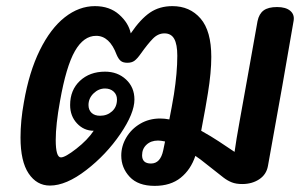

<svg xmlns="http://www.w3.org/2000/svg" viewBox="-20 -601 1004 627"><path d="M939 -534 902 -321 855 -59Q850 -31 826.5 -15.5Q803 0 771 0Q751 0 737 -5.5Q723 -11 710 -21L635 -80L618 -92Q603 -47 570 -20.5Q537 6 485 6Q431 6 403.5 -23.5Q376 -53 376 -93Q376 -124 392.5 -152Q409 -180 438 -197Q467 -214 503 -214Q518 -214 533 -211Q541 -251 548 -293Q559 -364 559 -419Q559 -456 549 -474Q539 -492 517 -492Q496 -492 479 -474.5Q462 -457 440 -426Q428 -409 419 -402.5Q410 -396 396 -396Q382 -396 374.5 -402Q367 -408 361 -422Q338 -484 294 -484Q253 -484 224.5 -434Q196 -384 176 -271Q162 -194 162 -144Q162 -87 179 -87Q193 -87 229.5 -115.5Q266 -144 286 -174Q254 -174 231.5 -198Q209 -222 209 -258Q209 -307 241 -337Q273 -367 323 -367Q364 -367 391.5 -341.5Q419 -316 419 -276Q419 -231 373 -163.5Q327 -96 261.5 -45.5Q196 5 143 5Q100 5 73.5 -34.5Q47 -74 47 -152Q47 -207 58 -267Q75 -366 110 -437Q145 -508 191.5 -544.5Q238 -581 290 -581Q338 -581 369 -553.5Q400 -526 407 -492Q439 -539 470 -560Q501 -581 543 -581Q600 -581 635 -540.5Q670 -500 670 -415Q670 -365 659 -297Q653 -258 637 -174Q671 -155 695 -139L746 -105Q751 -142 763 -208L788 -347L821 -532Q826 -556 841 -567Q856 -578 885 -578Q913 -578 927.5 -566Q942 -554 939 -534ZM307 -223Q330 -223 346 -237.5Q362 -252 362 -276Q362 -292 351 -302Q340 -312 323 -312Q302 -312 285.5 -296Q269 -280 269 -258Q269 -242 279 -232.5Q289 -223 307 -223ZM519 -139Q505 -142 496 -142Q473 -142 458.5 -128.5Q444 -115 444 -94Q444 -67 473 -67Q504 -67 513 -110Z"/></svg>

Font: Mali SemiBold
Style: Italic
Weight: 600
Italic angle: -10°
Version: Version 1.000; ttfautohint (v1.6)